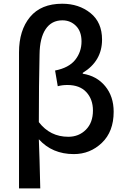

<svg xmlns="http://www.w3.org/2000/svg" viewBox="-20 -830 687 1050"><path d="M84 200.2V-543.9Q84 -664.1 144 -736.8Q204.1 -809.6 320.3 -809.6Q411.1 -809.6 474.6 -758.8Q538.1 -708 538.1 -613.3Q538.1 -496.1 432.6 -431.6V-426.8Q508.8 -415 555.2 -358.9Q601.6 -302.7 601.6 -218.8Q601.6 -110.4 537.1 -48.8Q472.7 12.7 383.8 12.7Q265.6 12.7 192.4 -68.4Q196.3 26.4 200.2 200.2ZM353.5 -82Q411.1 -82 449.7 -120.6Q488.3 -159.2 488.3 -225.6Q488.3 -287.1 452.1 -326.2Q416 -365.2 348.6 -365.2Q319.3 -365.2 295.9 -358.4L281.2 -444.3Q356.4 -459 391.1 -502.4Q425.8 -545.9 425.8 -603.5Q425.8 -658.2 395.5 -688.5Q365.2 -718.8 321.3 -718.8Q261.7 -718.8 229.5 -670.4Q197.3 -622.1 196.3 -532.2Q192.4 -367.2 192.4 -162.1Q253.9 -82 353.5 -82Z"/></svg>

Font: Gen Shin Gothic Medium
Style: Regular
Weight: 500
Designer: [Source Han Sans]
Ryoko NISHIZUKA  (kana & ideographs); Paul D. Hunt (Latin, Greek & Cyrillic); Wenlong ZHANG  (bopomofo
Version: Version 1.002.20150607